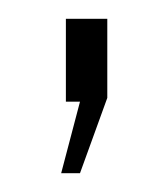

<svg xmlns="http://www.w3.org/2000/svg" viewBox="-20 -108 174 204"><path d="M45 76 65 0H50V-88H94V-4L65 76Z"/></svg>

Font: TypoPRO Bebas Neue
Style: Regular
Weight: 400
Designer: Ryoichi Tsunekawa
Foundry: Ryoichi Tsunekawa
Version: Version 001.003